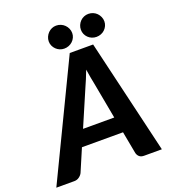

<svg xmlns="http://www.w3.org/2000/svg" viewBox="-202 -1024 1019 1142"><g transform="rotate(-20 307.0 -453.0)"><path d="M0 0ZM625 0H513Q494 0 483.5 -9Q473 -18 469 -32.5L442.5 -174H182.5L122 -32.5Q115.5 -19.5 102 -9.8Q88.5 0 71 0H-43L306 -725.5H454ZM226 -274.5H423.5L381 -504Q377.5 -522 372.8 -546.2Q368 -570.5 364 -599Q353.5 -570.5 343 -546Q332.5 -521.5 324.5 -503.5ZM360.5 -832.5Q360.5 -817.5 354.5 -804.5Q348.5 -791.5 338.2 -781.8Q328 -772 314.2 -766.5Q300.5 -761 285 -761Q270.5 -761 257.2 -766.5Q244 -772 234 -781.8Q224 -791.5 218 -804.5Q212 -817.5 212 -832.5Q212 -847.5 218 -861Q224 -874.5 234 -884.8Q244 -895 257.2 -900.8Q270.5 -906.5 285 -906.5Q300.5 -906.5 314.2 -900.8Q328 -895 338.2 -884.8Q348.5 -874.5 354.5 -861Q360.5 -847.5 360.5 -832.5ZM564 -832.5Q564 -817.5 558 -804.5Q552 -791.5 542 -781.8Q532 -772 518.2 -766.5Q504.5 -761 489 -761Q474 -761 460.5 -766.5Q447 -772 437 -781.8Q427 -791.5 421.2 -804.5Q415.5 -817.5 415.5 -832.5Q415.5 -847.5 421.2 -861Q427 -874.5 437 -884.8Q447 -895 460.5 -900.8Q474 -906.5 489 -906.5Q504.5 -906.5 518.2 -900.8Q532 -895 542 -884.8Q552 -874.5 558 -861Q564 -847.5 564 -832.5Z"/></g></svg>

Font: Lato Heavy
Style: Italic
Weight: 800
Italic angle: -7°
Designer: Lukasz Dziedzic
Foundry: tyPoland Lukasz Dziedzic
Version: Version 2.007; 2014-02-27